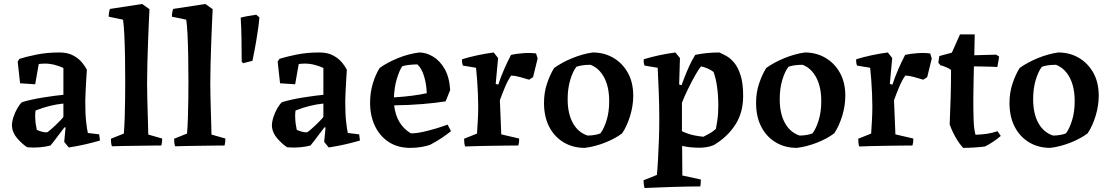

<svg xmlns="http://www.w3.org/2000/svg" viewBox="-20 -732 5579 966"><path d="M234 0Q213 6 181.5 9Q150 12 117 9Q93 -6 67.5 -35Q42 -64 40 -99Q40 -120 48 -144Q56 -168 68 -188.5Q80 -209 91 -218Q110 -224 139 -230.5Q168 -237 200 -242Q232 -247 259 -250.5Q286 -254 299 -255V-390Q283 -398 257.5 -405Q232 -412 207 -412Q199 -412 190.5 -411.5Q182 -411 175 -410L157 -308L81 -313L69 -422L78 -436Q109 -446 162 -457Q215 -468 279 -468Q321 -468 349 -452.5Q377 -437 393.5 -416.5Q410 -396 417 -381Q415 -355 413.5 -324.5Q412 -294 410.5 -267Q409 -240 409 -224Q409 -157 413.5 -118.5Q418 -80 422 -63L479 -56L483 -25Q449 -15 410 -6Q371 3 326 10L303 -18L310 -91H304Q288 -71 269.5 -45.5Q251 -20 234 0ZM165 -79Q172 -75 186.5 -70.5Q201 -66 216 -66Q221 -68 233.5 -78.5Q246 -89 259.5 -102Q273 -115 284.5 -127Q296 -139 299 -144V-211Q229 -204 159 -176Q158 -170 157.5 -163.5Q157 -157 157 -152Q157 -128 159.5 -110.5Q162 -93 165 -79Z M543 4Q540 -5 539 -14.5Q538 -24 538 -34L603 -60Q606 -96 607.5 -142.5Q609 -189 609.5 -237Q610 -285 610 -324Q610 -382 609 -444Q608 -506 605.5 -557Q603 -608 599 -633L527 -648Q527 -669 533 -687L695 -712L732 -686Q731 -665 729 -622Q727 -579 725 -524.5Q723 -470 721.5 -414Q720 -358 720 -311Q720 -280 721 -242Q722 -204 723 -166.5Q724 -129 725 -99Q726 -69 726 -55L796 -35Q796 -27 795 -17.5Q794 -8 792 0Q771 0 738.5 0.5Q706 1 669 1.5Q632 2 598.5 2.5Q565 3 543 4Z M861 4Q858 -5 857 -14.5Q856 -24 856 -34L921 -60Q924 -96 925.5 -142.5Q927 -189 927.5 -237Q928 -285 928 -324Q928 -382 927 -444Q926 -506 923.5 -557Q921 -608 917 -633L845 -648Q845 -669 851 -687L1013 -712L1050 -686Q1049 -665 1047 -622Q1045 -579 1043 -524.5Q1041 -470 1039.5 -414Q1038 -358 1038 -311Q1038 -280 1039 -242Q1040 -204 1041 -166.5Q1042 -129 1043 -99Q1044 -69 1044 -55L1114 -35Q1114 -27 1113 -17.5Q1112 -8 1110 0Q1089 0 1056.5 0.5Q1024 1 987 1.5Q950 2 916.5 2.5Q883 3 861 4Z M1203 -414 1196 -422Q1196 -482 1195 -539Q1194 -596 1191 -643Q1199 -646 1223.5 -650.5Q1248 -655 1269 -658L1285 -645Q1283 -618 1279 -589.5Q1275 -561 1268.5 -522Q1262 -483 1250 -426Z M1542 0Q1521 6 1489.5 9Q1458 12 1425 9Q1401 -6 1375.5 -35Q1350 -64 1348 -99Q1348 -120 1356 -144Q1364 -168 1376 -188.5Q1388 -209 1399 -218Q1418 -224 1447 -230.5Q1476 -237 1508 -242Q1540 -247 1567 -250.5Q1594 -254 1607 -255V-390Q1591 -398 1565.5 -405Q1540 -412 1515 -412Q1507 -412 1498.5 -411.5Q1490 -411 1483 -410L1465 -308L1389 -313L1377 -422L1386 -436Q1417 -446 1470 -457Q1523 -468 1587 -468Q1629 -468 1657 -452.5Q1685 -437 1701.5 -416.5Q1718 -396 1725 -381Q1723 -355 1721.5 -324.5Q1720 -294 1718.5 -267Q1717 -240 1717 -224Q1717 -157 1721.5 -118.5Q1726 -80 1730 -63L1787 -56L1791 -25Q1757 -15 1718 -6Q1679 3 1634 10L1611 -18L1618 -91H1612Q1596 -71 1577.5 -45.5Q1559 -20 1542 0ZM1473 -79Q1480 -75 1494.5 -70.5Q1509 -66 1524 -66Q1529 -68 1541.5 -78.5Q1554 -89 1567.5 -102Q1581 -115 1592.5 -127Q1604 -139 1607 -144V-211Q1537 -204 1467 -176Q1466 -170 1465.5 -163.5Q1465 -157 1465 -152Q1465 -128 1467.5 -110.5Q1470 -93 1473 -79Z M2044 12Q1981 12 1936 -17.5Q1891 -47 1866.5 -98Q1842 -149 1842 -215Q1842 -266 1855.5 -311Q1869 -356 1890 -390Q1929 -418 1982 -439.5Q2035 -461 2089 -468Q2124 -468 2158.5 -447.5Q2193 -427 2217 -385.5Q2241 -344 2245 -279L2222 -222Q2172 -214 2105.5 -208.5Q2039 -203 1963 -202Q1969 -152 1990 -117.5Q2011 -83 2047 -61Q2074 -61 2108 -68.5Q2142 -76 2175 -86Q2208 -96 2232 -105L2249 -72Q2228 -55 2201 -37Q2174 -19 2143 -3Q2129 2 2102.5 7Q2076 12 2044 12ZM1962 -242Q2011 -245 2053 -250.5Q2095 -256 2127 -263Q2126 -306 2114 -347Q2102 -388 2080 -408Q2062 -408 2038.5 -405.5Q2015 -403 2003 -398Q1988 -374 1976 -333.5Q1964 -293 1962 -242Z M2320 5Q2317 -4 2316 -14Q2315 -24 2315 -34L2380 -60Q2382 -90 2384 -126.5Q2386 -163 2386 -197Q2386 -225 2384.5 -260.5Q2383 -296 2380.5 -330.5Q2378 -365 2375 -391L2309 -402Q2306 -410 2305 -418Q2304 -426 2305 -434Q2381 -457 2464 -468L2486 -440L2474 -310L2487 -306Q2500 -346 2516 -382.5Q2532 -419 2551 -456Q2578 -462 2613.5 -464.5Q2649 -467 2677 -463L2685 -438L2662 -344L2642 -331Q2622 -337 2597.5 -344Q2573 -351 2552 -352Q2536 -330 2521.5 -295.5Q2507 -261 2495 -228L2502 -56L2592 -35Q2593 -18 2588 0Q2566 0 2530.5 0.5Q2495 1 2455.5 1.5Q2416 2 2379.5 3Q2343 4 2320 5Z M2922 12Q2862 12 2815.5 -16Q2769 -44 2743 -94.5Q2717 -145 2717 -215Q2717 -266 2732 -311Q2747 -356 2768 -390Q2807 -418 2859.5 -439.5Q2912 -461 2962 -468Q3020 -468 3066 -441Q3112 -414 3139 -365.5Q3166 -317 3166 -250Q3166 -201 3150.5 -149.5Q3135 -98 3110 -61Q3074 -34 3023 -14Q2972 6 2922 12ZM2936 -50Q2954 -50 2971.5 -53Q2989 -56 3001 -61Q3019 -85 3032 -127Q3045 -169 3045 -223Q3045 -294 3020 -341.5Q2995 -389 2951 -406Q2907 -406 2880 -396Q2862 -373 2849 -330Q2836 -287 2836 -233Q2836 -161 2862 -113.5Q2888 -66 2936 -50Z M3223 214Q3220 204 3219 194.5Q3218 185 3218 175L3285 148Q3288 118 3290.5 73Q3293 28 3295 -25Q3297 -78 3297 -131Q3297 -200 3294.5 -266.5Q3292 -333 3289 -391L3223 -402Q3217 -417 3219 -434Q3295 -457 3378 -468L3401 -440L3397 -307L3409 -303Q3414 -317 3424 -343Q3434 -369 3447.5 -399Q3461 -429 3478 -456Q3506 -462 3537.5 -465Q3569 -468 3599 -468Q3613 -462 3633.5 -451Q3654 -440 3673.5 -417Q3693 -394 3706 -353.5Q3719 -313 3719 -249Q3719 -165 3679 -103.5Q3639 -42 3571 -2Q3555 5 3534 8.5Q3513 12 3492 11Q3475 11 3454 9Q3433 7 3412 2L3413 151L3506 171Q3506 179 3505.5 188.5Q3505 198 3503 206Q3481 206 3443.5 206.5Q3406 207 3364 208.5Q3322 210 3284 211.5Q3246 213 3223 214ZM3519 -44Q3526 -48 3545.5 -58Q3565 -68 3582 -84Q3583 -89 3588.5 -123Q3594 -157 3594 -199Q3594 -249 3588 -293.5Q3582 -338 3570 -370Q3544 -390 3507 -398Q3495 -384 3477 -352Q3459 -320 3441 -283Q3423 -246 3411 -215V-72Q3417 -68 3444.5 -58.5Q3472 -49 3519 -44Z M3989 12Q3929 12 3882.5 -16Q3836 -44 3810 -94.5Q3784 -145 3784 -215Q3784 -266 3799 -311Q3814 -356 3835 -390Q3874 -418 3926.5 -439.5Q3979 -461 4029 -468Q4087 -468 4133 -441Q4179 -414 4206 -365.5Q4233 -317 4233 -250Q4233 -201 4217.5 -149.5Q4202 -98 4177 -61Q4141 -34 4090 -14Q4039 6 3989 12ZM4003 -50Q4021 -50 4038.5 -53Q4056 -56 4068 -61Q4086 -85 4099 -127Q4112 -169 4112 -223Q4112 -294 4087 -341.5Q4062 -389 4018 -406Q3974 -406 3947 -396Q3929 -373 3916 -330Q3903 -287 3903 -233Q3903 -161 3929 -113.5Q3955 -66 4003 -50Z M4303 5Q4300 -4 4299 -14Q4298 -24 4298 -34L4363 -60Q4365 -90 4367 -126.5Q4369 -163 4369 -197Q4369 -225 4367.5 -260.5Q4366 -296 4363.5 -330.5Q4361 -365 4358 -391L4292 -402Q4289 -410 4288 -418Q4287 -426 4288 -434Q4364 -457 4447 -468L4469 -440L4457 -310L4470 -306Q4483 -346 4499 -382.5Q4515 -419 4534 -456Q4561 -462 4596.5 -464.5Q4632 -467 4660 -463L4668 -438L4645 -344L4625 -331Q4605 -337 4580.5 -344Q4556 -351 4535 -352Q4519 -330 4504.5 -295.5Q4490 -261 4478 -228L4485 -56L4575 -35Q4576 -18 4571 0Q4549 0 4513.5 0.5Q4478 1 4438.5 1.5Q4399 2 4362.5 3Q4326 4 4303 5Z M4826 12Q4807 -8 4789 -39Q4771 -70 4758 -106Q4761 -174 4763 -242.5Q4765 -311 4765 -380Q4755 -388 4740 -394Q4725 -400 4711 -404L4701 -417L4706 -450L4769 -467L4810 -559H4884L4882 -454L4992 -457L5007 -447L4998 -395Q4988 -396 4965.5 -396.5Q4943 -397 4919 -397.5Q4895 -398 4880 -398Q4879 -366 4878.5 -331Q4878 -296 4877.5 -268.5Q4877 -241 4877 -232Q4877 -173 4878.5 -128.5Q4880 -84 4888 -54Q4920 -55 4946.5 -59Q4973 -63 4999 -72L5015 -48Q4999 -34 4977.5 -19.5Q4956 -5 4936 5Q4915 8 4883 10Q4851 12 4826 12Z M5264 12Q5204 12 5157.5 -16Q5111 -44 5085 -94.5Q5059 -145 5059 -215Q5059 -266 5074 -311Q5089 -356 5110 -390Q5149 -418 5201.5 -439.5Q5254 -461 5304 -468Q5362 -468 5408 -441Q5454 -414 5481 -365.5Q5508 -317 5508 -250Q5508 -201 5492.5 -149.5Q5477 -98 5452 -61Q5416 -34 5365 -14Q5314 6 5264 12ZM5278 -50Q5296 -50 5313.5 -53Q5331 -56 5343 -61Q5361 -85 5374 -127Q5387 -169 5387 -223Q5387 -294 5362 -341.5Q5337 -389 5293 -406Q5249 -406 5222 -396Q5204 -373 5191 -330Q5178 -287 5178 -233Q5178 -161 5204 -113.5Q5230 -66 5278 -50Z"/></svg>

Font: Labrada SemiBold
Style: Regular
Weight: 600
Designer: Mercedes Jáuregui
Foundry: Omnibus-Type Team
Version: Version 1.000; ttfautohint (v1.8.4.7-5d5b)